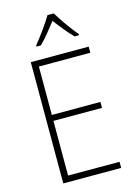

<svg xmlns="http://www.w3.org/2000/svg" viewBox="-139 -1020 768 1092"><g transform="rotate(-15 245.0 -474.0)"><path d="M291 -948H254C230 -906 179 -836 147 -798V-791H173C206 -823 244 -872 273 -909C302 -871 338 -824 372 -791H398V-798C368 -832 316 -905 291 -948ZM434 0V-36H131V-358H417V-393H131V-678H434V-714H93V0Z"/></g></svg>

Font: Noto Sans Thai Looped SemiCondensed ExtraLight
Style: Regular
Weight: 200
Width: 4
Designer: Sasikarn Vongin, Ben Mitchell
Foundry: The Fontpad Ltd
Version: Version 1.001